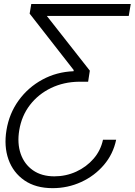

<svg xmlns="http://www.w3.org/2000/svg" viewBox="-20 -748 689 983"><path d="M574.7 -32.7Q559.6 40.5 512 96.4Q464.4 152.3 395.8 183.8Q327.1 215.3 249.5 215.3Q162.6 215.3 105 175.5Q47.4 135.7 23.4 68.4Q-0.5 1 13.2 -82Q27.3 -167.5 75.7 -234.1Q124 -300.8 196.8 -340.3Q269.5 -379.9 356.4 -383.3L357.4 -389.2L131.8 -678.2L140.1 -727.5H649.4L639.2 -666.5H219.7L439.9 -386.2L431.2 -329.6H384.3Q306.2 -328.6 241.2 -297.4Q176.3 -266.1 133.5 -210.7Q90.8 -155.3 78.6 -81.5Q67.4 -14.2 85.9 39.3Q104.5 92.8 148.7 123.8Q192.9 154.8 258.3 154.8Q317.4 154.8 369.9 130.9Q422.4 106.9 459 64.7Q495.6 22.5 507.3 -32.7Z"/></svg>

Font: Inter Display Light
Style: Italic
Weight: 300
Italic angle: -9.39999°
Designer: Rasmus Andersson
Foundry: rsms
Version: Version 4.000;git-a52131595